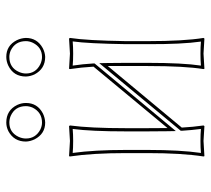

<svg xmlns="http://www.w3.org/2000/svg" viewBox="-50 -624 677 617"><g transform="rotate(-90 288.5 -315.5)"><path d="M185.1 -250V-180.2Q185.1 -141.6 185.5 -115.7L382.8 -353.5Q380.4 -394 375 -429.2L376 -432.1Q377.9 -432.1 424.8 -429.2Q424.8 -429.2 473.1 -432.1L475.1 -429.2Q466.8 -375 464.8 -250V-179.2Q464.8 -63 475.1 0L473.1 2.9Q471.2 2.9 424.8 0Q424.8 0 376 2.9L375 0Q384.8 -61 384.8 -179.2V-250Q384.8 -283.7 384.8 -307.6L187 -69.8Q189 -33.7 193.8 0L191.9 2.9Q189.9 2.9 144 0Q144 0 95.2 2.9L94.2 0Q105 -70.3 105 -180.2V-249Q105 -356.4 94.2 -429.2L95.2 -432.1Q97.2 -432.1 144 -429.2Q144 -429.2 191.9 -432.1L193.8 -429.2Q185.1 -363.8 185.1 -250ZM142.1 -570.8Q142.1 -608.9 175.3 -627Q189 -633.8 203.1 -633.8Q242.7 -633.8 259.8 -598.6Q266.1 -585 266.1 -570.8Q266.1 -533.7 232.4 -516.1Q218.3 -509.3 203.1 -508.8Q167 -508.8 149.4 -542.5Q142.6 -556.6 142.1 -570.8ZM351.1 -570.8Q351.1 -610.4 386.2 -627.4Q399.9 -633.8 414.1 -633.8Q450.7 -633.8 467.8 -600.1Q474.6 -585.9 475.1 -570.8Q475.1 -534.7 442.4 -516.6Q428.2 -509.3 414.1 -508.8Q376 -508.8 357.9 -543Q351.6 -556.6 351.1 -570.8ZM174.8 -250Q174.8 -360.4 182.6 -420.4Q165.5 -418.9 144 -418.9Q121.6 -418.9 105.5 -420.4Q115.2 -350.6 115.2 -249V-180.2Q115.2 -74.7 105.5 -8.3Q122.1 -9.8 144 -9.8Q166.5 -9.8 182.6 -8.3Q178.7 -38.6 176.8 -69.3V-73.2L394 -335L394.5 -308.1Q395 -283.2 395 -250V-179.2Q395 -65.9 386.2 -8.3Q403.3 -9.8 424.8 -9.8Q446.8 -9.8 463.4 -8.3Q454.6 -69.3 455.1 -179.2V-250Q457 -371.6 463.9 -420.4Q446.3 -418.9 424.8 -418.9Q402.3 -418.9 386.2 -420.4Q391.1 -388.2 393.1 -354V-350.1L175.8 -88.9L175.3 -115.7Q174.8 -142.1 174.8 -180.2ZM151.9 -570.8Q151.9 -539.6 180.7 -524.4Q191.9 -519 203.1 -519Q235.8 -519 251 -548.8Q255.9 -560.1 255.9 -570.8Q255.9 -605.5 224.6 -619.6Q213.9 -624 203.1 -624Q171.4 -624 157.2 -594.2Q151.9 -582.5 151.9 -570.8ZM360.8 -570.8Q360.8 -539.1 390.6 -524.4Q402.3 -519 414.1 -519Q444.8 -519 459.5 -548.3Q464.8 -559.6 464.8 -570.8Q464.8 -605 434.6 -619.6Q424.3 -624 414.1 -624Q379.4 -624 365.7 -592.8Q360.8 -581.5 360.8 -570.8Z"/></g></svg>

Font: Linux Biolinum Outline O
Style: Bold
Weight: 700
Designer: Philipp H. Poll
Foundry: Philipp H. Poll
Version: Version 0.9.2